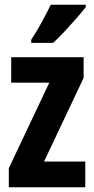

<svg xmlns="http://www.w3.org/2000/svg" viewBox="-20 -852 396 806"><path d="M338 -66H17V-146L187 -505H27V-612H331V-525L165 -174H338ZM340 -822Q326 -804 302.5 -777Q279 -750 252.5 -721.5Q226 -693 203 -672H111V-685Q137 -725 157 -762Q177 -799 193 -832H340Z"/></svg>

Font: Noto Sans Malayalam UI ExtraCondensed
Style: Bold
Weight: 700
Width: 2
Designer: Jelle Bosma - Monotype Design Team
Foundry: Monotype Imaging Inc.
Version: Version 2.104; ttfautohint (v1.8.4.7-5d5b)